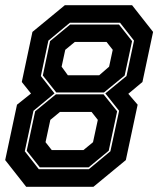

<svg xmlns="http://www.w3.org/2000/svg" viewBox="-35 -720 610 740"><path d="M66 0 -15 -103 30.5 -316.5 84.5 -359.5 49 -404 90 -597 215 -700H474L555 -597L514 -404L459.5 -358.5L495.5 -316.5L450 -103L325 0ZM118.5 -75 68 -139 100.5 -291 180.5 -356.5H364L416.5 -291L384 -139L306.5 -75ZM114.5 -68H307.5L390.5 -137L424 -293L371 -360L452.5 -427L481.5 -563.5L427.5 -632.5H234.5L151.5 -563.5L122.5 -427L175 -360L94 -293L60.5 -137ZM182 -363.5 130 -429 158 -561.5 235.5 -625.5H423.5L474 -561.5L445.5 -429L365.5 -363.5ZM164.5 -141.5H286.5L323.5 -172L342 -258L318 -288.5H196L159 -258L140.5 -172ZM226.5 -430H347.5L385.5 -463L399.5 -528L375.5 -558.5H253.5L216.5 -528L202.5 -463Z"/></svg>

Font: Tourney Thin ExtraBold
Style: Italic
Weight: 800
Italic angle: -12°
Version: Version 1.015